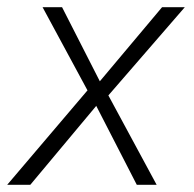

<svg xmlns="http://www.w3.org/2000/svg" viewBox="-24 -512 538 532"><path d="M-4 0 223 -267 229 -242 94 -492H148L253 -286H252L425 -492H488L274 -245L268 -263L410 0H355L243 -218V-219L60 0Z"/></svg>

Font: Nunito Sans 7pt SemiCondensed ExtraLight
Style: Italic
Weight: 250
Width: 4
Italic angle: -9°
Designer: Vernon Adams
Foundry: Vernon Adams
Version: Version 3.101;gftools[0.9.27]